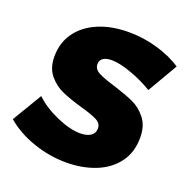

<svg xmlns="http://www.w3.org/2000/svg" viewBox="-152 -837 947 972"><g transform="rotate(20 322.0 -351.5)"><path d="M666 -635 572 -474Q520 -506 455 -529.5Q390 -553 347 -553Q318 -553 301.5 -542Q285 -531 285 -510Q285 -483 313 -468Q341 -453 401 -435Q468 -414 510.5 -395Q553 -376 584.5 -336.5Q616 -297 616 -233Q616 -153 574 -97.5Q532 -42 461.5 -14.5Q391 13 305 13Q215 13 127 -17.5Q39 -48 -22 -101L73 -260Q121 -214 194 -182Q267 -150 322 -150Q358 -150 378.5 -164Q399 -178 399 -204Q399 -231 371 -245.5Q343 -260 282 -277Q216 -296 173 -315Q130 -334 98.5 -372Q67 -410 67 -472Q67 -546 106.5 -601Q146 -656 217 -686Q288 -716 381 -716Q459 -716 535 -694Q611 -672 666 -635Z"/></g></svg>

Font: Gontserrat ExtraBold
Style: Italic
Weight: 800
Italic angle: -11.3°
Designer: Julieta Ulanovsky
Foundry: Julieta Ulanovsky
Version: Version 6.001